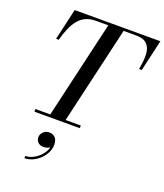

<svg xmlns="http://www.w3.org/2000/svg" viewBox="-187 -872 1126 1318"><g transform="rotate(20 376.5 -213.0)"><path d="M210 0 384 -750H496L322 0ZM106 0V-19.5H437.5V0ZM74.5 -521 127 -750H753L700.5 -521H680.5Q693 -584.5 691 -631.5Q689 -678.5 663.5 -704.5Q638 -730.5 581 -730.5H289Q246 -730.5 214.8 -715.5Q183.5 -700.5 161.2 -672.8Q139 -645 122.8 -606.8Q106.5 -568.5 94 -521ZM150.5 323.5V307Q176.5 307 202.8 294.8Q229 282.5 250.8 261.5Q272.5 240.5 284.8 214Q297 187.5 295 159H310.5Q310.5 173.5 301 184.2Q291.5 195 277.2 200.8Q263 206.5 248 206.5Q219.5 206.5 205.2 191.2Q191 176 191 155Q191 140 199 127.2Q207 114.5 220.8 106.5Q234.5 98.5 251 98.5Q277 98.5 294.2 115.5Q311.5 132.5 311.5 167Q311.5 197 297.8 225Q284 253 260.8 275.2Q237.5 297.5 209 310.5Q180.5 323.5 150.5 323.5Z"/></g></svg>

Font: Bodoni Moda 11pt Medium
Style: Italic
Weight: 500
Italic angle: -13°
Designer: Owen Earl
Foundry: indestructible type
Version: Version 2.004